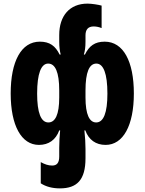

<svg xmlns="http://www.w3.org/2000/svg" viewBox="-20 -790 798 1060"><path d="M311 250C405 250 452 203 452 84V32C452 0 450 -30 446 -70H451C470 -18 509 10 563 10C660 10 719 -97 719 -274C719 -451 661 -560 558 -560C503 -560 472 -536 449 -489H443C449 -509 452 -529 452 -560V-595C452 -626 466 -644 497 -644C511 -644 526 -641 541 -635V-759C524 -764 486 -770 463 -770C364 -770 307 -702 307 -597V-560C307 -531 310 -509 315 -489H309C286 -536 255 -560 200 -560C97 -560 39 -451 39 -274C39 -97 98 10 195 10C249 10 288 -18 307 -70H312C309 -37 307 -6 307 26V74C307 109 294 124 268 124C246 124 227 117 205 105V222C234 241 270 250 311 250ZM247 -114C206 -114 185 -168 185 -273C185 -384 207 -439 246 -439C285 -439 307 -392 307 -290V-252C307 -157 285 -114 247 -114ZM511 -114C474 -114 452 -157 452 -252V-290C452 -392 473 -439 512 -439C551 -439 573 -384 573 -273C573 -168 552 -114 511 -114Z"/></svg>

Font: Noto Sans Georgian ExtraCondensed ExtraBold
Style: Regular
Weight: 800
Width: 2
Designer: Monotype Design Team, Akaki Razmadze
Foundry: Google LLC
Version: Version 2.005